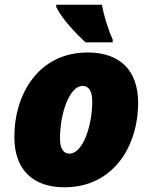

<svg xmlns="http://www.w3.org/2000/svg" viewBox="-20 -786 648 816"><path d="M343 -606H459V-618C436 -669 421 -723 413 -766H219V-756C243 -707 299 -647 343 -606ZM254 10C459 10 567 -161 567 -350C567 -486 490 -563 353 -563C148 -563 41 -392 41 -203C41 -67 118 10 254 10ZM275 -133C250 -133 235 -154 235 -197C235 -306 276 -421 331 -421C357 -421 372 -399 372 -356C372 -248 331 -133 275 -133Z"/></svg>

Font: Noto Sans UI Black
Style: Italic
Weight: 900
Italic angle: -372°
Designer: Monotype Design Team
Foundry: Monotype Imaging Inc.
Version: Version 1.901